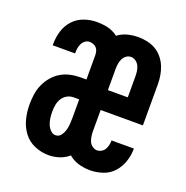

<svg xmlns="http://www.w3.org/2000/svg" viewBox="-102 -623 704 726"><g transform="rotate(20 250.0 -260.0)"><path d="M168 8Q139 8 111.5 -3.5Q84 -15 66.5 -38.5Q49 -62 42 -90.5Q35 -119 35 -148V-149Q35 -169 38 -189.5Q41 -210 49.5 -229Q58 -248 71.5 -264Q85 -280 102.5 -290.5Q120 -301 140.5 -305.5Q161 -310 182 -310H205V-407Q205 -415 203 -423Q201 -431 196 -436.5Q191 -442 183.5 -445Q176 -448 168 -448Q159 -448 151 -442.5Q143 -437 138.5 -428Q134 -419 132.5 -410Q131 -401 131 -391V-388H41V-395Q41 -421 49 -446.5Q57 -472 74.5 -491Q92 -510 117 -519Q142 -528 168 -528Q185 -528 201.5 -525.5Q218 -523 233 -516Q248 -509 260.5 -497.5Q273 -486 281 -471.5Q289 -457 292 -440.5Q295 -424 295 -407V-113H293Q289 -89 280 -66.5Q271 -44 254.5 -26.5Q238 -9 215 -0.5Q192 8 168 8ZM167 -72Q180 -72 188 -82.5Q196 -93 199.5 -105Q203 -117 204 -129.5Q205 -142 205 -155V-230H182Q168 -230 156 -223Q144 -216 137 -204.5Q130 -193 127.5 -179.5Q125 -166 125 -152Q125 -140 126.5 -127.5Q128 -115 132.5 -103Q137 -91 146 -81.5Q155 -72 167 -72ZM334 8Q316 8 298 4Q280 0 264 -9Q248 -18 236.5 -32.5Q225 -47 217.5 -64Q210 -81 207.5 -99Q205 -117 205 -135V-385Q205 -403 207.5 -421Q210 -439 217.5 -456Q225 -473 237 -487.5Q249 -502 264.5 -511Q280 -520 298.5 -524Q317 -528 335 -528Q353 -528 371.5 -524Q390 -520 405.5 -511Q421 -502 433 -487.5Q445 -473 452 -456Q459 -439 462 -421Q465 -403 465 -385V-220H295V-135Q295 -125 296.5 -114.5Q298 -104 302 -94.5Q306 -85 315 -78.5Q324 -72 334 -72Q343 -72 351.5 -77Q360 -82 364.5 -90Q369 -98 371 -107Q373 -116 373 -125V-126H463V-125Q463 -99 454.5 -73.5Q446 -48 428.5 -28.5Q411 -9 385.5 -0.5Q360 8 334 8ZM375 -300V-385Q375 -395 373.5 -405.5Q372 -416 367.5 -425.5Q363 -435 354 -441.5Q345 -448 335 -448Q324 -448 315.5 -441.5Q307 -435 302.5 -425.5Q298 -416 296.5 -405.5Q295 -395 295 -385V-300Z"/></g></svg>

Font: Iosevka Term Medium
Style: Regular
Weight: 500
Monospace: yes
Designer: Belleve Invis
Foundry: Belleve Invis
Version: Version 26.3.1